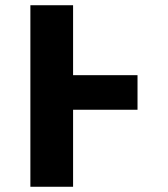

<svg xmlns="http://www.w3.org/2000/svg" viewBox="-20 -713 640 733"><path d="M259 -294V0H96V-693H259V-426H505V-294Z"/></svg>

Font: Fira Mono
Style: Bold
Weight: 700
Monospace: yes
Designer: Carrois Corporate & Edenspiekermann AG
Foundry: Carrois Corporate GbR & Edenspiekermann AG
Version: Version 3.206